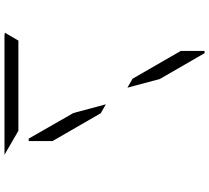

<svg xmlns="http://www.w3.org/2000/svg" viewBox="-58 -874 932 856"><g transform="rotate(90 408.0 -446.0)"><path d="M331 -571 207 -786V-892H217L332 -693L371 -548ZM563 -62 670 0H408H140Q130 0 126 -2L161 -62H191H377H439ZM485 -429 609 -214V-108H598L484 -307L445 -452Z"/></g></svg>

Font: DSEG14 Modern Mini
Style: Light
Weight: 300
Designer: Keshikan(Twitter:@keshinomi_88pro)
Version: Version 0.46